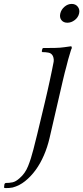

<svg xmlns="http://www.w3.org/2000/svg" viewBox="-89 -700 425 980"><path d="M127.4 -452 124.1 -438 127.2 -434C137.9 -434 148 -433.2 157.6 -431.5C167.2 -429.8 174.5 -425 179.3 -417C180.8 -415 182.4 -411 184 -405C185.6 -399 185.9 -392.3 184.9 -385C182.9 -373.7 180 -359 176.2 -341L164.8 -287C160.9 -269 157.3 -252.3 153.7 -237L146.1 -204L139.7 -176.5C136.6 -162.8 132.7 -146.8 128.2 -128.5C123.6 -110.2 119 -90.8 114.3 -70.5C109.6 -50.2 105 -30.8 100.4 -12.5C95.8 5.8 91.8 21.8 88.3 35.5C84.8 49.2 82.6 58 81.7 62C73.6 94 64.5 122.7 54.3 148C44.2 173.3 29.5 194 10.5 210C-2.1 221.3 -13.8 228.2 -24.7 230.5C-35.6 232.8 -47.7 234 -61 234L-66.2 239L-68.6 258L-61 260C-54.4 260 -48.3 259.8 -42.9 259.5C-37.5 259.2 -31.3 258.3 -24.3 257C-1.6 251 19.6 240.2 39.2 224.5C58.8 208.8 76.6 190 92.7 168C108.8 146 122.9 121 135 93C147.2 65 156.8 35.3 164.1 4L218.6 -232L232 -290C235.6 -306 238.9 -319.5 241.8 -330.5C244.7 -341.5 247.1 -350.7 249.2 -358C251.2 -365.3 252.9 -372 254.3 -378C255.3 -382.7 256.9 -388.7 258.9 -396C261 -403.3 263.2 -411 265.7 -419C268.2 -427 270.4 -434.3 272.3 -441C274.2 -447.7 276.1 -452.3 278 -455L275.1 -464L239 -459C225.8 -457 210.6 -455.8 193.2 -455.5C175.8 -455.2 161.4 -455 150 -455H132ZM218.7 -631C215.6 -617.7 217.5 -606.5 224.4 -597.5C231.4 -588.5 241.5 -584 254.8 -584C268.2 -584 280.7 -588.5 292.4 -597.5C304.2 -606.5 311.6 -617.7 314.7 -631C317.8 -644.3 315.6 -655.8 308.1 -665.5C300.7 -675.2 290.3 -680 277 -680C263.7 -680 251.4 -675.2 240.1 -665.5C228.9 -655.8 221.8 -644.3 218.7 -631Z"/></svg>

Font: Quattrocento
Style: Italic
Weight: 400
Italic angle: -13°
Designer: Pablo Impallari
Foundry: Pablo Impallari, Igino Marini, Branda Gallo
Version: Version 2.000